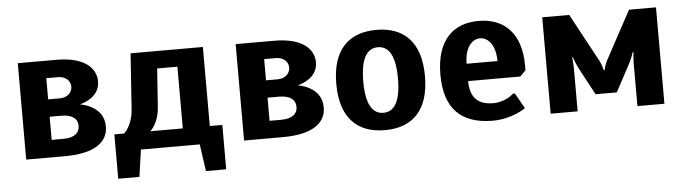

<svg xmlns="http://www.w3.org/2000/svg" viewBox="-43 -681 3537 992"><g transform="rotate(-5 1725.0 -185.0)"><path d="M370 -260C370 -260 475 -280 475 -370C475 -440 415 -500 270 -500H70V0H270C435 0 495 -60 495 -135C495 -245 370 -260 370 -260ZM270 -410C310 -410 335 -386 335 -355C335 -325 310 -300 270 -300H210V-410ZM270 -210C330 -210 355 -185 355 -150C355 -115 330 -90 270 -90H210V-210Z M655 -500 635 -210C629 -125 585 -90 585 -90H535V140H645L665 0H970L990 140H1095V-90H1030V-500ZM721 -90C721 -90 765 -125 771 -210L785 -410H890V-90Z M1500 -260C1500 -260 1605 -280 1605 -370C1605 -440 1545 -500 1400 -500H1200V0H1400C1565 0 1625 -60 1625 -135C1625 -245 1500 -260 1500 -260ZM1400 -410C1440 -410 1465 -386 1465 -355C1465 -325 1440 -300 1400 -300H1340V-410ZM1400 -210C1460 -210 1485 -185 1485 -150C1485 -115 1460 -90 1400 -90H1340V-210Z M2020 -250C2020 -120 1980 -80 1930 -80C1880 -80 1840 -120 1840 -250C1840 -380 1880 -420 1930 -420C1980 -420 2020 -380 2020 -250ZM2160 -250C2160 -425 2075 -510 1930 -510C1785 -510 1700 -425 1700 -250C1700 -75 1785 10 1930 10C2075 10 2160 -75 2160 -250Z M2460 -420C2500 -420 2540 -380 2540 -295H2380C2380 -380 2420 -420 2460 -420ZM2490 10C2590 10 2660 -40 2660 -40L2615 -120H2605C2605 -120 2565 -80 2500 -80C2420 -80 2380 -120 2380 -205H2650L2680 -235V-260C2680 -425 2595 -510 2460 -510C2325 -510 2240 -425 2240 -250C2240 -75 2325 10 2490 10Z M2930 -220C2930 -250 2926 -280 2926 -280H2930C2930 -280 2939 -250 2955 -220L3030 -80H3140L3215 -220C3231 -250 3240 -280 3240 -280H3244C3244 -280 3240 -250 3240 -220V0H3380V-500H3240L3105 -250C3094 -230 3087 -200 3087 -200H3083C3083 -200 3076 -230 3065 -250L2930 -500H2790V0H2930Z"/></g></svg>

Font: Scada
Style: Bold
Weight: 700
Designer: Jovanny Lemonad
Foundry: Jovanny Lemonad
Version: Version 3.005